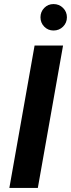

<svg xmlns="http://www.w3.org/2000/svg" viewBox="-20 -924 349 944"><path d="M26 0 150 -700H290L166 0ZM243 -774Q216 -774 197.5 -793Q179 -812 179 -839Q179 -866 197.5 -885Q216 -904 243 -904Q271 -904 290 -885Q309 -866 309 -839Q309 -812 290 -793Q271 -774 243 -774Z"/></svg>

Font: DM Sans 11pt ExtraBold
Style: Italic
Weight: 800
Italic angle: -10°
Version: Version 4.004;gftools[0.9.30]